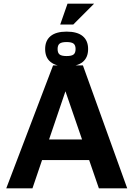

<svg xmlns="http://www.w3.org/2000/svg" viewBox="-20 -1022 724 1042"><path d="M14 0 268 -667H430L670.4 0H516.6L301.2 -625.2L370.8 -631.4L156.2 0ZM152.6 -153.4 185.4 -265H492L505.4 -153.4ZM341.6 -661.6Q284.2 -661.6 254.6 -685.6Q225 -709.6 225 -756Q225 -801.8 254.6 -826.1Q284.2 -850.4 341.6 -850.4Q399.2 -850.4 428.7 -826.1Q458.2 -801.8 458.2 -756Q458.2 -709.6 428.7 -685.6Q399.2 -661.6 341.6 -661.6ZM341.6 -717.8Q368.4 -717.8 379.3 -726.3Q390.2 -734.8 390.2 -756Q390.2 -776.6 379.3 -785.2Q368.4 -793.8 341.6 -793.8Q314.4 -793.8 303.5 -785.2Q292.6 -776.6 292.6 -756Q292.6 -734.8 303.5 -726.3Q314.4 -717.8 341.6 -717.8ZM306.8 -888.8 346.4 -1002H490.6L377.6 -888.8Z"/></svg>

Font: Maven Pro VF Beta
Style: Regular
Weight: 400
Designer: Joe Prince
Foundry: Joe Prince
Version: Version 2.002